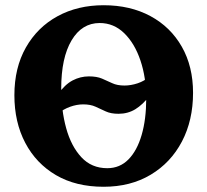

<svg xmlns="http://www.w3.org/2000/svg" viewBox="-20 -705 793 734"><path d="M376 9Q270 9 194 -35.5Q118 -80 76.5 -159Q35 -238 35 -341Q35 -446 79 -523.5Q123 -601 200 -643Q277 -685 376 -685Q478 -685 555 -643.5Q632 -602 675 -526.5Q718 -451 718 -350Q718 -245 675.5 -164Q633 -83 556 -37Q479 9 376 9ZM390 -62Q438 -62 471 -95.5Q504 -129 521.5 -189Q539 -249 539 -328Q539 -408 517 -473.5Q495 -539 455 -578Q415 -617 361 -617Q293 -617 253.5 -550.5Q214 -484 214 -366Q214 -284 233 -215Q252 -146 291 -104Q330 -62 390 -62ZM201 -270V-344Q228 -382 257.5 -397.5Q287 -413 320 -413Q350 -413 370 -404.5Q390 -396 409 -387Q428 -378 456 -378Q480 -378 506 -386.5Q532 -395 552 -413V-339Q526 -305 497.5 -287.5Q469 -270 433 -270Q404 -270 384.5 -279Q365 -288 345.5 -297Q326 -306 298 -306Q274 -306 248.5 -297Q223 -288 201 -270Z"/></svg>

Font: Vollkorn ExtraBold
Style: Regular
Weight: 800
Designer: Friedrich Althausen
Foundry: Friedrich Althausen
Version: Version 5.000; ttfautohint (v1.8.3)